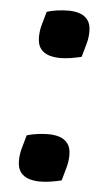

<svg xmlns="http://www.w3.org/2000/svg" viewBox="-46 -586 337 629"><g transform="rotate(5 122.5 -272.0)"><path d="M180 1Q164 5 145.5 8Q127 11 109 11Q91 11 74 6Q57 1 46 -12.5Q35 -26 35 -51Q35 -73 41 -93.5Q47 -114 53 -136Q69 -141 87.5 -143.5Q106 -146 124 -146Q143 -146 159.5 -141Q176 -136 187 -122.5Q198 -109 198 -84Q198 -62 192 -41.5Q186 -21 180 1ZM210 -408Q194 -404 175.5 -401Q157 -398 139 -398Q121 -398 104 -403Q87 -408 76 -421.5Q65 -435 65 -460Q65 -482 71 -502.5Q77 -523 83 -545Q99 -550 117.5 -552.5Q136 -555 154 -555Q173 -555 189.5 -550Q206 -545 217 -531.5Q228 -518 228 -493Q228 -471 222 -450.5Q216 -430 210 -408Z"/></g></svg>

Font: Merienda
Style: Bold
Weight: 700
Designer: Eduardo Rodriguez Tunni
Foundry: Eduardo Rodriguez Tunni
Version: Version 2.001